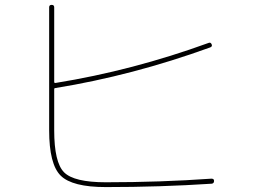

<svg xmlns="http://www.w3.org/2000/svg" viewBox="-20 -760 1040 780"><path d="M410.2 0Q273.4 0 226.6 -46.4Q179.7 -92.8 179.7 -230.5V-730.5Q179.7 -740.2 189.9 -740.2Q200.2 -740.2 200.2 -730.5V-426.8Q200.2 -422.9 205.1 -422.9Q519.5 -473.6 828.1 -585.9Q835.9 -588.9 839.8 -580.1Q843.8 -571.3 834 -567.4Q518.6 -453.1 205.1 -402.3Q200.2 -402.3 200.2 -397.5V-230.5Q200.2 -100.6 240.2 -60.1Q280.3 -19.5 410.2 -19.5Q631.8 -19.5 838.9 -34.2Q849.6 -34.2 849.6 -25.4Q849.6 -14.6 839.8 -13.7Q630.9 0 410.2 0Z"/></svg>

Font: Rounded Mgen+ 1m thin
Style: Regular
Weight: 100
Designer: [Source Han Sans]
Ryoko NISHIZUKA  (kana & ideographs); Paul D. Hunt (Latin, Greek & Cyrillic); Wenlong ZHANG  (bopomofo
Version: Version 1.059.20150602